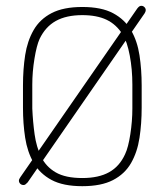

<svg xmlns="http://www.w3.org/2000/svg" viewBox="-20 -630 566 660"><path d="M50 -21Q45 -14 45 -9Q45 -3 49.5 1.5Q54 6 61 6Q65 6 68 3.5Q71 1 75 -3L477 -584Q479 -587 480 -590Q481 -593 481 -595Q481 -601 476.5 -605.5Q472 -610 466 -610Q462 -610 459 -608Q456 -606 452 -601ZM467 -336Q467 -391 459.5 -440Q452 -489 430.5 -526Q409 -563 369 -584.5Q329 -606 263 -606Q198 -606 157.5 -585Q117 -564 95.5 -526.5Q74 -489 66.5 -440.5Q59 -392 59 -336V-260Q59 -205 66.5 -156.5Q74 -108 95.5 -70.5Q117 -33 157 -11.5Q197 10 263 10Q328 10 368.5 -11Q409 -32 430.5 -69.5Q452 -107 459.5 -156Q467 -205 467 -260ZM91 -257V-339Q91 -383 98.5 -428.5Q106 -474 116 -496Q136 -538 172 -558Q208 -578 263 -578Q313 -578 346.5 -562Q380 -546 402 -511Q417 -487 426 -439.5Q435 -392 435 -339V-257Q435 -214 428 -168.5Q421 -123 410 -100Q391 -58 355 -38Q319 -18 263 -18Q205 -18 171.5 -37.5Q138 -57 121.5 -91Q105 -125 99 -168Q93 -211 91 -257Z"/></svg>

Font: Beiruti ExtraLight
Style: Regular
Weight: 250
Designer: Arlette Boutros
Foundry: Boutros
Version: Version 1.41